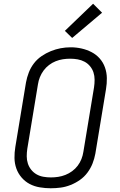

<svg xmlns="http://www.w3.org/2000/svg" viewBox="-20 -999 640 1027"><path d="M251 8Q222 8 192.5 3Q163 -2 138.5 -15Q114 -28 95.5 -49.5Q77 -71 67.5 -97.5Q58 -124 57.5 -153.5Q57 -183 62 -213L119 -558Q124 -585 134 -611Q144 -637 161 -659.5Q178 -682 202 -698.5Q226 -715 252 -725.5Q278 -736 304.5 -741Q331 -746 358 -746Q388 -746 416.5 -739.5Q445 -733 470 -720Q495 -707 513.5 -686Q532 -665 541.5 -638Q551 -611 551.5 -581.5Q552 -552 547 -522L490 -177Q485 -150 475 -124.5Q465 -99 448 -76Q431 -53 407.5 -36.5Q384 -20 357.5 -9.5Q331 1 304.5 4.5Q278 8 251 8ZM252 -50Q272 -50 291.5 -53Q311 -56 330 -63.5Q349 -71 366 -83.5Q383 -96 395.5 -112.5Q408 -129 415.5 -148Q423 -167 426 -187L483 -532Q486 -552 486 -572.5Q486 -593 480 -611.5Q474 -630 461.5 -645Q449 -660 432 -669Q415 -678 395.5 -681.5Q376 -685 355 -685Q335 -685 316 -682Q297 -679 278 -671.5Q259 -664 242 -651Q225 -638 213 -621.5Q201 -605 193.5 -586.5Q186 -568 183 -548L126 -203Q123 -183 123 -163Q123 -143 129 -124.5Q135 -106 147 -91Q159 -76 175.5 -66.5Q192 -57 212 -53.5Q232 -50 252 -50ZM366 -796 327 -834 478 -979 526 -931Z"/></svg>

Font: Iosevka Curly Light Extended
Style: Italic
Weight: 300
Width: 7
Italic angle: -9°
Monospace: yes
Designer: Belleve Invis
Foundry: Belleve Invis
Version: Version 11.1.0; ttfautohint (v1.8.3)